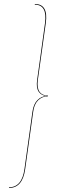

<svg xmlns="http://www.w3.org/2000/svg" viewBox="-20 -829 307 960"><path d="M24.9 110.8V107.4Q90.3 107.4 102.5 14.6L142.1 -270Q147.5 -308.6 167.2 -328.6Q187 -348.6 215.3 -349.1Q187.5 -350.1 173.8 -369.9Q160.2 -389.6 165.5 -428.2L205.1 -713.9Q217.3 -805.7 153.8 -805.7L154.3 -809.1Q222.2 -809.1 209 -713.9L168.9 -427.2Q164.1 -389.6 177.5 -370.4Q190.9 -351.1 219.7 -351.1L219.2 -347.2Q190.4 -347.2 170.7 -327.6Q150.9 -308.1 146 -270.5L106 16.1Q92.8 110.8 24.9 110.8Z"/></svg>

Font: Fira Sans Compressed Four
Style: Italic
Weight: 100
Width: 3
Italic angle: -8°
Designer: Carrois Corporate & Edenspiekermann AG
Foundry: Carrois Corporate GbR & Edenspiekermann AG
Version: Version 4.203;PS 004.203;hotconv 1.0.88;makeotf.lib2.5.64775